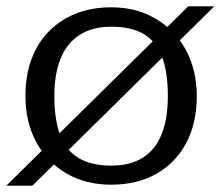

<svg xmlns="http://www.w3.org/2000/svg" viewBox="-32 -570 694 604"><path d="M-12 14 560 -550H642L70 14ZM139 -268Q139 -193 157.5 -144.5Q176 -96 216 -72.5Q256 -49 318 -49Q377 -49 416.5 -73.5Q456 -98 476 -146.5Q496 -195 496 -268Q496 -344 477.5 -392Q459 -440 420 -463Q381 -486 318 -486Q259 -486 219 -460.5Q179 -435 159 -386.5Q139 -338 139 -268ZM48 -268Q48 -332 67 -383.5Q86 -435 122 -471.5Q158 -508 207.5 -527.5Q257 -547 318 -547Q379 -547 428 -526Q477 -505 513 -467.5Q549 -430 568 -379Q587 -328 587 -268Q587 -182 553.5 -119.5Q520 -57 459.5 -23Q399 11 318 11Q237 11 176 -25Q115 -61 81.5 -124Q48 -187 48 -268Z"/></svg>

Font: Roboto Serif
Style: Regular
Weight: 400
Designer: Greg Gazdowicz
Foundry: Commercial Type
Version: Version 1.008